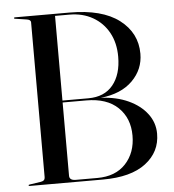

<svg xmlns="http://www.w3.org/2000/svg" viewBox="-51 -747 718 794"><g transform="rotate(-5 308.0 -350.0)"><path d="M584 -169.5Q584 -94 522.5 -47Q461 0 344.5 0H40Q36 0 36 -3Q36 -5.5 41 -6L87.5 -13Q105 -15.5 105 -30.5V-674Q105 -684.5 87.5 -687L41 -694Q36 -694.5 36 -697Q36 -700 40 -700H267Q401.5 -700 472.8 -645.8Q544 -591.5 544 -505Q544 -440 497 -393.2Q450 -346.5 365 -337.5Q430 -334.5 479.2 -311.8Q528.5 -289 556.2 -252.2Q584 -215.5 584 -169.5ZM265.5 -691.5H206V-340H313.5Q380.5 -340 416 -383.5Q451.5 -427 451.5 -501Q451.5 -558 428 -600.8Q404.5 -643.5 362.5 -667.5Q320.5 -691.5 265.5 -691.5ZM304 -332H206V-28Q206 -8.5 232.5 -8.5H322Q397.5 -8.5 439.8 -54Q482 -99.5 482 -170.5Q482 -243 435.8 -287.5Q389.5 -332 304 -332Z"/></g></svg>

Font: Fraunces144ptRegular
Style: Regular
Weight: 400
Version: Version 1.000;[0bf87f6ff]